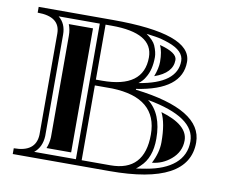

<svg xmlns="http://www.w3.org/2000/svg" viewBox="-70 -696 927 783"><g transform="rotate(10 393.5 -304.5)"><path d="M310.5 -585.4V-357.7H335.9Q507.8 -357.7 507.8 -484.4Q507.8 -585.4 335.9 -585.4ZM478.3 -345.5Q757.8 -311.8 757.8 -175.8Q757.8 0 429.7 0H29.3V-23.9Q119.6 -23.9 123 -95.5V-515.1Q123 -585.4 29.3 -585.4V-609.4H335.9Q664.1 -609.4 664.1 -493Q664.1 -376.7 478.3 -348.9ZM310.5 -23.9H429.7Q570.3 -23.9 570.3 -175.8Q570.3 -327.6 382.8 -333.7H310.5ZM483.9 -374Q640.1 -399.4 640.1 -492.7Q640.1 -534.7 575.7 -557.6Q544.2 -568.8 518.6 -572.5L481.9 -577.6Q512.2 -555.7 520.3 -536.6Q531.7 -509.5 531.7 -489.7Q531.7 -437 510.7 -403.8Q502 -387.5 483.9 -374ZM286.6 -23.9V-585.4H116.2Q147 -560.8 147 -515.1V-95Q144.8 -48.8 113.8 -23.9ZM534.4 -29.3Q540 -29.8 544.4 -30.5L575.9 -35.6Q650.6 -48.3 691.7 -83Q733.9 -118.9 733.9 -175.8Q733.9 -276.9 534.4 -313Q595.2 -266.4 595.2 -162.8Q595.2 -84 551.5 -44.2Q540.5 -33.2 534.4 -29.3ZM543.7 -542.2Q616.2 -523.4 616.2 -492.7Q616.2 -438.7 542.2 -412.8Q555.7 -447.8 555.7 -474.6Q555.7 -516.1 543.7 -542.2ZM262.7 -47.9H160.6Q169.7 -69.3 170.9 -94.2V-515.1Q170.9 -540 162.4 -561.5H262.7ZM596.7 -273.7Q710 -240.5 710 -175.8Q710 -128.9 671.9 -96.7Q637.7 -67.9 594.5 -63.7Q618.2 -109.9 618.2 -152.3Q618.2 -231.7 596.7 -273.7Z"/></g></svg>

Font: itsadzokeS01
Style: Regular
Weight: 600
Width: 6
Version: Version 0.46